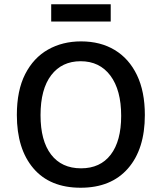

<svg xmlns="http://www.w3.org/2000/svg" viewBox="-20 -867 758 900"><path d="M358 13Q214 13 136.5 -78Q59 -169 59 -328Q59 -443 98 -519.5Q137 -596 205 -634.5Q273 -673 360 -673Q451 -673 518 -632.5Q585 -592 622 -515Q659 -438 659 -328Q659 -168 580 -77.5Q501 13 358 13ZM360 -78Q450 -78 499 -142Q548 -206 548 -324Q548 -445 497.5 -512.5Q447 -580 358 -580Q270 -580 220 -514.5Q170 -449 170 -327Q170 -207 219.5 -142.5Q269 -78 360 -78ZM220 -766V-847H499V-766Z"/></svg>

Font: Bricolage Grotesque 12pt Medium
Style: Regular
Weight: 500
Designer: Mathieu Triay
Foundry: Atelier Triay
Version: Version 1.001; ttfautohint (v1.8.4.7-5d5b);gftools[0.9.33.de